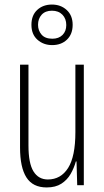

<svg xmlns="http://www.w3.org/2000/svg" viewBox="-20 -813 458 843"><path d="M348 -529V0H319L316 -104H313Q305 -75 290 -49Q275 -23 249.5 -6.5Q224 10 185 10Q124 10 96 -34Q68 -78 68 -165V-529H105V-174Q105 -96 127 -60.5Q149 -25 190 -25Q247 -25 279 -75.5Q311 -126 311 -233V-529ZM209 -615Q171 -615 144.5 -638.5Q118 -662 118 -704Q118 -746 143.5 -769.5Q169 -793 208 -793Q247 -793 273 -769Q299 -745 299 -704Q299 -663 274 -639Q249 -615 209 -615ZM210 -643Q238 -643 254.5 -659.5Q271 -676 271 -703Q271 -731 254 -748.5Q237 -766 208 -766Q179 -766 163 -748.5Q147 -731 147 -704Q147 -679 162.5 -661Q178 -643 210 -643Z"/></svg>

Font: Noto Sans Gujarati UI ExtraCondensed ExtraLight
Style: Regular
Weight: 200
Width: 2
Designer: Jelle Bosma - Monotype Design Team, Universal Thirst
Foundry: Monotype Imaging Inc.
Version: Version 2.106; ttfautohint (v1.8.4.7-5d5b)